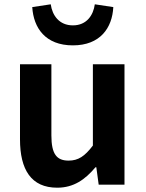

<svg xmlns="http://www.w3.org/2000/svg" viewBox="-20 -859 677 893"><path d="M246 14C323 14 376 -24 424 -81H428L439 0H559V-560H412V-182C374 -132 344 -112 299 -112C244 -112 219 -142 219 -229V-560H73V-211C73 -70 125 14 246 14ZM319 -648C446 -648 502 -729 507 -826L421 -839C414 -788 383 -741 319 -741C255 -741 223 -788 216 -839L130 -826C136 -729 191 -648 319 -648Z"/></svg>

Font: Noto Sans CJK SC
Style: Bold
Weight: 700
Designer: Ryoko NISHIZUKA 西塚涼子 (kana, bopomofo & ideographs); Paul D. Hunt (Latin, Greek & Cyrillic); Sandoll Communications 산돌커뮤니
Foundry: Adobe
Version: Version 2.004;hotconv 1.0.118;makeotfexe 2.5.65603